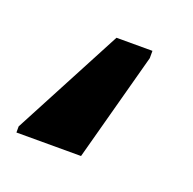

<svg xmlns="http://www.w3.org/2000/svg" viewBox="-78 -83 298 296"><g transform="rotate(20 70.5 65.0)"><path d="M-26 160V150L69 -30H128V-18L80 160Z"/></g></svg>

Font: RS Noto Sans
Style: Regular
Weight: 400
Designer: Monotype Design Team
Foundry: Monotype Imaging Inc.
Version: Version 3.10